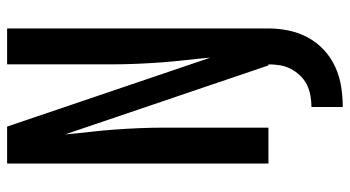

<svg xmlns="http://www.w3.org/2000/svg" viewBox="-242 -533 984 540"><g transform="rotate(-90 250.0 -263.0)"><path d="M219 209V121Q235 121 251.5 118Q268 115 282 108Q296 101 307.5 89Q319 77 326.5 62.5Q334 48 336.5 32Q339 16 339 0H336L142 -572Q145 -537 149 -502.5Q153 -468 155.5 -433.5Q158 -399 159.5 -364Q161 -329 161 -294V0H60V-735H164L358 -163Q355 -198 351 -232.5Q347 -267 344.5 -301.5Q342 -336 340.5 -371Q339 -406 339 -441V-735H440V0Q440 29 434 57.5Q428 86 414.5 111Q401 136 379.5 156Q358 176 331.5 188Q305 200 276.5 204.5Q248 209 219 209Z"/></g></svg>

Font: Zed Sans Semibold
Style: Regular
Weight: 600
Designer: Belleve Invis
Foundry: Belleve Invis
Version: Version 1.0.0; ttfautohint (v1.8.4)